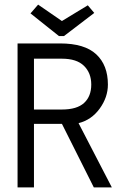

<svg xmlns="http://www.w3.org/2000/svg" viewBox="-20 -811 540 831"><path d="M56 -623H240Q346 -623 396.5 -576Q447 -529 447 -445Q447 -390 411.5 -341Q376 -292 320 -278L464 0H386L248 -275H127V0H56ZM248 -337Q313 -337 344 -365.5Q375 -394 375 -445Q375 -495 343.5 -526Q312 -557 248 -557H127V-337ZM112 -753 145 -791 248 -720 360 -788 388 -755 257 -655H235Z"/></svg>

Font: Vazir Code FD
Style: Code-FD
Weight: 400
Foundry: DejaVu fonts team - Redesigned by Saber Rastikerdar
Version: Version 1.1.2